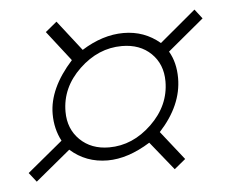

<svg xmlns="http://www.w3.org/2000/svg" viewBox="-38 -490 565 475"><g transform="rotate(-5 245.0 -253.0)"><path d="M405.8 -283.2Q405.8 -321.8 389.2 -350.1L479 -424.8L460.9 -448.2L371.1 -373Q332.5 -405.8 280.8 -405.8Q229 -405.8 176.8 -373L118.2 -448.2L89.8 -424.8L147.9 -350.1Q88.9 -284.7 88.9 -221.2Q88.9 -184.1 105 -153.8L17.1 -81.1L35.2 -58.1L122.1 -129.9Q161.1 -95.2 214.8 -95.2Q265.1 -95.2 320.8 -129.9L377.9 -59.1L405.8 -82L349.1 -153.8Q405.8 -215.3 405.8 -283.2ZM221.2 -127Q176.8 -127 148.9 -154.3Q121.1 -181.6 121.1 -224.1Q121.1 -284.2 168.2 -329.1Q215.3 -374 273.9 -374Q318.8 -374 346.4 -347.2Q374 -320.3 374 -277.8Q374 -217.8 326.9 -172.4Q279.8 -127 221.2 -127Z"/></g></svg>

Font: Comic Neue Angular Light Italic
Style: Regular
Weight: 300
Italic angle: -12°
Designer: Craig Rozynski
Foundry: Craig Rozynski
Version: Version 2.003